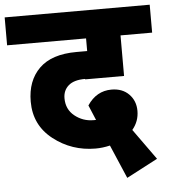

<svg xmlns="http://www.w3.org/2000/svg" viewBox="-74 -726 774 877"><g transform="rotate(-5 312.5 -287.5)"><path d="M322 -363 321 -365Q270 -365 245 -343Q220 -321 220 -285Q220 -234 257.5 -204Q295 -174 343 -174H355L326 -243Q368 -306 437 -306Q487 -306 517 -275.5Q547 -245 547 -199Q547 -151 516 -114L617 27L474 102L408 -52Q374 -44 342 -44Q233 -44 149 -109.5Q65 -175 65 -283Q65 -379 122 -435Q179 -491 293 -491H342V-549H-20V-677H645V-549H500V-363Z"/></g></svg>

Font: Martel Sans Heavy
Style: Regular
Weight: 900
Designer: Dan Reynolds and Mathieu Réguer
Foundry: Dan Reynolds and Mathieu Réguer
Version: Version 1.001;PS 001.001;hotconv 1.0.70;makeotf.lib2.5.58329